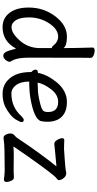

<svg xmlns="http://www.w3.org/2000/svg" viewBox="360 -1116 779 1540"><g transform="rotate(90 750.0 -345.5)"><path d="M196.8 23.9Q126 23.9 83 -31.5Q40 -86.9 40 -186Q40 -306.2 110.6 -399.2Q181.2 -492.2 272.9 -492.2Q348.1 -492.2 365.2 -464.8Q365.2 -555.2 360.8 -699.2Q360.8 -714.8 388.2 -714.8Q404.8 -714.8 424.3 -705.8Q443.8 -696.8 443.8 -681.2Q443.8 -668.9 442.9 -643.6Q441.9 -618.2 441.9 -185.1Q441.9 -84 473.1 -41L475.1 -33.2Q475.1 -19 460.4 -0.5Q445.8 18.1 425.8 18.1Q397.9 18.1 382.8 -37.1Q370.1 -85 368.2 -85V-83Q311 23.9 196.8 23.9ZM196.8 -47.9Q247.1 -47.9 306.2 -116Q365.2 -184.1 365.2 -275.9V-376Q365.2 -371.1 360.8 -371.1Q356 -371.1 349.1 -378.9Q315.9 -421.9 273.9 -421.9Q213.9 -421.9 166.5 -349.4Q119.1 -276.9 119.1 -189Q119.1 -117.2 141.6 -82.5Q164.1 -47.9 196.8 -47.9Z M730 23.9Q680.2 23.9 641.1 -2.9Q602.1 -29.8 579.6 -78.9Q557.1 -127.9 557.1 -207Q538.1 -223.1 538.1 -241.2Q538.1 -259.8 564 -259.8Q577.1 -333 639.2 -410.2Q708 -492.2 796.9 -492.2Q856.9 -492.2 892.6 -469.5Q928.2 -446.8 942.1 -411.9Q956.1 -377 956.1 -339.8Q956.1 -306.2 951.2 -285.2Q937 -229 766.1 -199.2Q709 -189.9 633.8 -189.9Q633.8 -122.1 661.9 -84.5Q689.9 -46.9 730 -46.9Q839.8 -46.9 912.1 -127.9Q930.2 -146 940.9 -146Q959 -146 959 -127.9Q959 -118.2 944.8 -94.2Q918 -40 833 3.9Q789.1 23.9 730 23.9ZM642.1 -257.8H649.9Q714.8 -257.8 759.5 -266.4Q804.2 -274.9 832.5 -283.9Q860.8 -293 869.4 -304.4Q877.9 -315.9 877.9 -340.8Q877.9 -421.9 796.9 -421.9Q738.8 -421.9 695.3 -365Q651.9 -308.1 642.1 -257.8Z M1085 16.1Q1068.8 16.1 1059.3 -2.4Q1049.8 -21 1049.8 -37.1Q1049.8 -60.1 1068.8 -75.2Q1077.1 -82 1084 -90.8Q1208 -276.9 1314 -408.2Q1153.8 -394 1136.2 -391.1Q1119.1 -391.1 1109.6 -403.1Q1100.1 -415 1094 -429.4Q1087.9 -443.8 1087.9 -454.1Q1087.9 -471.2 1105 -471.2Q1129.9 -469.2 1176.8 -469.2Q1187 -469.2 1264.4 -475.1Q1341.8 -481 1350.3 -483.9Q1358.9 -486.8 1373 -486.8Q1399.9 -484.9 1418 -451.2Q1424.8 -437 1424.8 -428.2Q1424.8 -418.9 1410.2 -409.2Q1384.8 -394 1228 -170.9Q1184.1 -108.9 1153.8 -63Q1181.2 -65.9 1225.1 -65.9Q1324.2 -65.9 1347.2 -64.9Q1365.2 -64.9 1402.8 -66.9Q1419.9 -66.9 1429.4 -45.9Q1439 -24.9 1439 -8.8Q1439 13.2 1418.9 13.2Q1382.8 7.8 1347.2 6.8Q1138.2 6.8 1106 14.2Q1097.2 16.1 1085 16.1Z"/></g></svg>

Font: LXGW WenKai Mono GB Screen
Style: Regular
Weight: 400
Monospace: yes
Designer: LXGW / Fontworks Inc.
Foundry: LXGW / Fontworks Inc.
Version: Version 1.510;January 18,2025